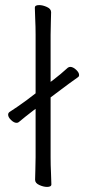

<svg xmlns="http://www.w3.org/2000/svg" viewBox="-20 -725 344 755"><path d="M120 -297 113 -292Q97 -280 81.5 -267.5Q66 -255 54 -245Q51 -242 45 -242Q35 -242 23.5 -253Q12 -264 12 -274Q12 -281 18 -285Q32 -294 49.5 -306Q67 -318 86 -332L120 -358V-589Q120 -620 118.5 -649Q117 -678 117 -695Q117 -705 134 -705Q148 -705 164.5 -697.5Q181 -690 181 -677Q181 -665 180 -639.5Q179 -614 179 -588V-403L191 -412Q205 -423 219 -434.5Q233 -446 247 -459Q252 -462 256 -462Q267 -462 279 -451Q291 -440 291 -430Q291 -424 286 -421Q266 -407 250.5 -395.5Q235 -384 219 -372L179 -342V-106Q179 -75 180.5 -46Q182 -17 182 0Q182 10 165 10Q151 10 134.5 2.5Q118 -5 118 -18Q118 -30 119 -55.5Q120 -81 120 -107Z"/></svg>

Font: Moon Stars Kai HW Light
Style: Regular
Weight: 300
Designer: GuiWonder
Version: Version 1.101